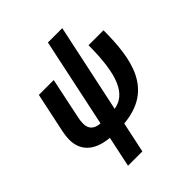

<svg xmlns="http://www.w3.org/2000/svg" viewBox="-263 -927 1334 1334"><g transform="rotate(-45 404.0 -259.5)"><path d="M58 -176C58 -73 122 1 267 14L219 240H360L408 14C719 -13 764 -266 764 -546H617C617 -246 554 -125 433 -105L572 -759H431L292 -103C236 -106 205 -135 205 -186C205 -204 207 -224 212 -245L275 -546H129L66 -249C61 -224 58 -199 58 -176Z"/></g></svg>

Font: BC Sans
Style: Bold Italic
Weight: 700
Italic angle: -12°
Designer: Monotype Design Team
Province of B.C.
Foundry: Monotype Imaging Inc.
Version: Version 2.000;GOOG;noto-source:20170915:90ef993387c0